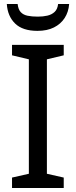

<svg xmlns="http://www.w3.org/2000/svg" viewBox="-20 -938 379 958"><path d="M298 0H40V-52L124 -71V-642L40 -662V-714H298V-662L214 -642V-71L298 -52ZM325 -918Q322 -878 302.5 -848Q283 -818 249 -801Q215 -784 167 -784Q93 -784 55.5 -820.5Q18 -857 14 -918H68Q71 -891 83.5 -877.5Q96 -864 117.5 -859.5Q139 -855 169 -855Q195 -855 216.5 -860Q238 -865 252.5 -878.5Q267 -892 270 -918Z"/></svg>

Font: Noto Sans Ambassadori
Style: Regular
Weight: 400
Designer: Monotype Design Team
Foundry: Monotype Imaging Inc.
Version: Version 2.013